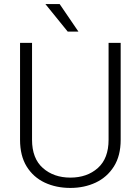

<svg xmlns="http://www.w3.org/2000/svg" viewBox="-20 -924 698 954"><path d="M519.5 -710.9H579.6V-229.5Q579.6 -149.9 545.9 -96.7Q512.2 -43.5 455.6 -16.8Q398.9 9.8 329.6 9.8Q258.8 9.8 202.1 -16.8Q145.5 -43.5 112.5 -96.7Q79.6 -149.9 79.6 -229.5V-710.9H139.2V-229.5Q139.2 -136.7 193.1 -89.1Q247.1 -41.5 329.6 -41.5Q412.6 -41.5 466.1 -89.1Q519.5 -136.7 519.5 -229.5ZM276.4 -903.8 369.6 -767.1H316.4L205.6 -903.8Z"/></svg>

Font: Vazirmatn UI FD ExtraLight
Style: Regular
Weight: 200
Designer: Saber Rastikerdar
Foundry: Saber Rastikerdar
Version: Version 33.003